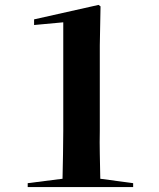

<svg xmlns="http://www.w3.org/2000/svg" viewBox="-20 -771 648 783"><path d="M387 -237Q386 -191 387 -143Q388 -95 389 -42L523 -24V-8H93V-24L235 -42Q236 -95 237 -143Q238 -191 238 -237V-680L119 -669V-692L382 -751L390 -745L387 -586V-237Z"/></svg>

Font: XinYuGongZhangJiaSongA
Style: Regular
Weight: 900
Designer: XinYuGong
Foundry: Adobe Systems Incorporated
Version: Version 1.00